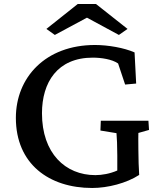

<svg xmlns="http://www.w3.org/2000/svg" viewBox="-20 -925 804 956"><path d="M439 11C517 11 610 -13 673 -54C671 -94 669 -128 669 -179C669 -221 668 -253 669 -263L722 -278L719 -324H482L480 -275L560 -262C562 -241 564 -198 564 -151V-76C528 -60 487 -53 455 -53C305 -53 189 -162 189 -361C189 -514 265 -638 442 -638C484 -638 538 -630 568 -609L603 -504L658 -509L650 -664C598 -687 518 -701 453 -701C206 -701 59 -539 59 -338C59 -109 224 11 439 11ZM211 -781 253 -751 413 -837 572 -751 615 -781 458 -905H367Z"/></svg>

Font: TPK Tissa Web Medium
Style: Regular
Weight: 500
Designer: Jacques Le Bailly, Suppakit Chalermlarp | Katatrad Co.,Ltd.
Foundry: Jacques Le Bailly, Cadson Demak Co.,Ltd.
Version: Version 5.000;Glyphs 3.1.2 (3151)